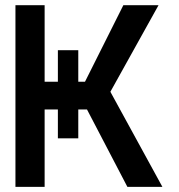

<svg xmlns="http://www.w3.org/2000/svg" viewBox="-20 -732 701 752"><path d="M206.7 -535.5H286.6V-411.9H312.9L463.1 -711.6H600.9L412.3 -372.5L616.1 0H479L320.7 -303.3H286.6V-190.3H206.7V-303.3H154.8V0H40.5V-711.6H154.8V-411.9H206.7Z"/></svg>

Font: Interface Medium
Style: Regular
Weight: 500
Designer: Rasmus Andersson
Foundry: rsms
Version: Version 1.8